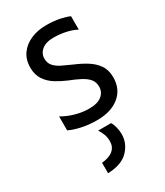

<svg xmlns="http://www.w3.org/2000/svg" viewBox="-191 -591 793 922"><g transform="rotate(-30 206.0 -130.0)"><path d="M349.2 -489.6V-415.2Q327.8 -427.6 294 -435.3Q260.2 -443 222.8 -443Q182.4 -443 159.4 -424.2Q136.4 -405.4 136.4 -376.8Q136.4 -351.3 151.4 -335.1Q166.4 -318.8 190.7 -307.3Q215 -295.7 242.4 -283.5Q277.7 -268.9 308.7 -249.8Q339.7 -230.7 359 -203.3Q378.4 -175.8 378.4 -134.8Q378.4 -69.7 332.7 -32.1Q287.1 5.6 208.2 5.6Q162 5.6 122.3 -3.4Q82.6 -12.4 58.9 -24.6V-101.7Q90.3 -83.1 128.5 -72.4Q166.7 -61.6 203.4 -61.6Q250.7 -61.6 273.9 -80.9Q297.1 -100.1 297.1 -129Q297.1 -155.3 282.9 -172.2Q268.7 -189.1 242.8 -202.7Q216.9 -216.2 182.4 -229.6Q151.9 -242.4 122.9 -260.1Q93.8 -277.8 75 -305.3Q56.2 -332.8 56.2 -373.6Q56.2 -417.5 78.4 -448.5Q100.7 -479.6 138.6 -495.9Q176.5 -512.2 222.4 -512.2Q265.3 -512.2 298.2 -505.2Q331.1 -498.3 349.2 -489.6ZM276.9 121.8Q276.9 172.7 239.8 211.3Q202.7 249.8 126.3 252.2V194.4Q168.1 190.4 189.4 172.1Q210.8 153.8 210.8 123.3Q210.8 102.5 205 86.1Q199.1 69.7 187.2 51H259.1Q267.3 63.4 272.1 83.8Q276.9 104.2 276.9 121.8Z"/></g></svg>

Font: Hind Variable Light
Style: Regular
Weight: 300
Designer: Manushi Parikh, Satya Rajpurohit
Foundry: Indian Type Foundry
Version: Version 3.000